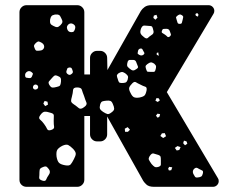

<svg xmlns="http://www.w3.org/2000/svg" viewBox="-20 -720 873 740"><path d="M82 0Q71 0 63 -7.5Q55 -15 55 -27V-673Q55 -684 63 -692Q71 -700 82 -700H278Q289 -700 297 -692Q305 -684 305 -673V-433H327V-497Q327 -508 335 -516Q343 -524 354 -524H366Q377 -524 385 -516Q393 -508 393 -497L394 -450L523 -678Q528 -686 537.5 -693Q547 -700 563 -700H784Q793 -700 799.5 -693.5Q806 -687 806 -678Q806 -672 803 -667L623 -365L820 -33Q823 -29 823 -22Q823 -13 816.5 -6.5Q810 0 801 0H573Q553 0 543.5 -9.5Q534 -19 532 -23L393 -271V-202Q393 -191 385 -183Q377 -175 366 -175H354Q343 -175 335 -183Q327 -191 327 -202V-273H305V-27Q305 -16 297 -8Q289 0 278 0ZM740 -670 733 -666 735 -659 743 -656 745 -664ZM216 -650Q212 -660 207 -662.5Q202 -665 192 -664Q182 -662 178.5 -658Q175 -654 173 -644Q172 -634 174.5 -629Q177 -624 186 -620Q195 -615 200.5 -615.5Q206 -616 213 -623Q220 -630 220.5 -635.5Q221 -641 216 -650ZM682 -661Q676 -665 672 -664Q668 -663 663 -659Q658 -655 658.5 -652Q659 -649 661 -643Q663 -636 664.5 -632Q666 -628 673 -628Q680 -628 681 -632.5Q682 -637 684 -644Q685 -650 686 -653.5Q687 -657 682 -661ZM583 -663 573 -660 571 -651 579 -644 587 -652ZM264 -626Q254 -633 245 -627Q235 -619 239 -608Q243 -596 255 -596Q262 -596 264.5 -599Q267 -602 269 -608Q273 -620 264 -626ZM556 -620Q544 -621 536.5 -621.5Q529 -622 524 -611Q519 -598 522 -591Q525 -584 536 -576Q545 -569 550 -574Q555 -579 564 -585Q575 -591 571 -603Q569 -612 567 -616Q565 -620 556 -620ZM634 -601Q631 -609 621 -609Q614 -609 610 -608.5Q606 -608 604 -601Q602 -595 605.5 -593Q609 -591 615 -587Q621 -583 624.5 -579Q628 -575 634 -579Q640 -584 638.5 -588.5Q637 -593 634 -601ZM141 -555Q134 -559 130 -560Q126 -561 120 -556Q113 -550 111.5 -545.5Q110 -541 114 -533Q117 -525 121.5 -524.5Q126 -524 134 -525Q147 -526 150 -537Q152 -548 141 -555ZM531 -526Q528 -534 522 -533Q514 -532 512 -524Q511 -519 510.5 -515.5Q510 -512 516 -509Q526 -503 534 -510Q538 -514 536 -517Q534 -520 531 -526ZM590 -518 584 -516V-509L592 -505ZM494 -489Q485 -489 480 -489Q475 -489 472 -482Q469 -472 470 -467Q471 -462 479 -456Q487 -449 492.5 -448.5Q498 -448 506 -454Q514 -459 511.5 -464Q509 -469 506 -478Q503 -489 494 -489ZM574 -475Q566 -480 561 -479.5Q556 -479 548 -473Q541 -468 541 -463.5Q541 -459 544 -451Q546 -444 549.5 -443.5Q553 -443 560 -443Q568 -443 572.5 -443Q577 -443 579 -450Q582 -459 581.5 -464Q581 -469 574 -475ZM260 -447Q258 -454 256 -457Q254 -460 248 -460Q241 -459 239.5 -456Q238 -453 236 -446Q234 -438 243 -433Q249 -429 256 -435Q263 -440 260 -447ZM103 -441Q94 -449 85 -444Q75 -438 77 -427Q78 -421 82 -420.5Q86 -420 92 -419Q100 -418 103 -425Q105 -431 106.5 -434Q108 -437 103 -441ZM462 -438Q454 -443 449 -442.5Q444 -442 436 -437Q430 -432 430.5 -427.5Q431 -423 434 -415Q436 -407 438.5 -403.5Q441 -400 449 -400Q459 -400 464 -402Q469 -404 472 -413Q475 -423 472.5 -427.5Q470 -432 462 -438ZM203 -427Q194 -431 190 -428.5Q186 -426 180 -419Q173 -411 169 -406.5Q165 -402 170 -393Q176 -383 182 -382.5Q188 -382 199 -385Q209 -387 211.5 -391Q214 -395 215 -405Q216 -415 213.5 -419.5Q211 -424 203 -427ZM521 -394Q510 -399 504 -403Q498 -407 490 -399Q480 -389 478 -382Q476 -375 483 -362Q489 -349 496 -345.5Q503 -342 517 -344Q532 -347 537 -352Q542 -357 545 -372Q547 -384 539.5 -386Q532 -388 521 -394ZM127 -386Q126 -392 119 -394Q113 -395 109 -390Q105 -383 109 -378Q114 -373 121 -376Q128 -379 127 -386ZM304 -350Q298 -365 295.5 -374Q293 -383 277 -383Q262 -383 261.5 -372.5Q261 -362 257 -347Q254 -337 254 -331Q254 -325 263 -319Q276 -310 283.5 -303.5Q291 -297 304 -307Q317 -316 313 -325Q309 -334 304 -350ZM592 -341 583 -342 579 -332 588 -327 596 -333ZM415 -319Q411 -329 405.5 -331Q400 -333 390 -332Q379 -331 374 -329Q369 -327 366 -317Q363 -306 365.5 -300.5Q368 -295 377 -289Q388 -282 394 -280.5Q400 -279 410 -287Q420 -294 420 -301Q420 -308 415 -319ZM163 -328 152 -331 147 -321 154 -311 165 -317ZM176 -285Q161 -290 152.5 -289.5Q144 -289 135 -276Q127 -265 134.5 -259Q142 -253 150 -242Q158 -231 161.5 -223Q165 -215 177 -219Q190 -223 188.5 -231.5Q187 -240 187 -254Q187 -266 187.5 -274Q188 -282 176 -285ZM597 -280 587 -282 581 -274 588 -266 595 -271ZM481 -220 472 -230 461 -224 462 -212H473ZM615 -207 604 -206 598 -196 609 -188 620 -195ZM699 -175 689 -178 686 -168 693 -160 702 -166ZM262 -146Q251 -157 243 -161Q235 -165 220 -158Q205 -150 200.5 -142Q196 -134 198 -116Q201 -99 207.5 -92.5Q214 -86 231 -83Q247 -80 252.5 -86.5Q258 -93 265 -107Q272 -120 272 -127.5Q272 -135 262 -146ZM676 -153 664 -157 654 -150 661 -140 671 -142ZM590 -123Q578 -127 571.5 -128.5Q565 -130 558 -120Q551 -110 554 -104Q557 -98 564 -88Q571 -80 576 -77Q581 -74 591 -77Q600 -80 600 -86Q600 -92 600 -102Q600 -111 599 -115.5Q598 -120 590 -123ZM169 -67Q164 -74 160 -77Q156 -80 148 -77Q139 -74 135.5 -70.5Q132 -67 132 -57Q132 -44 131 -36Q130 -28 143 -24Q155 -20 158 -28Q161 -36 168 -46Q176 -57 169 -67ZM644 -75 632 -77 628 -70 631 -63 640 -64ZM747 -69Q741 -73 737.5 -73.5Q734 -74 729 -70Q720 -62 725 -50Q729 -43 731.5 -39Q734 -35 742 -36Q752 -37 756 -40Q760 -43 762 -52Q764 -61 759 -63Q754 -65 747 -69Z"/></svg>

Font: Rubik Moonrocks
Style: Regular
Weight: 400
Designer: Hubert and Fischer, NaN
Foundry: Hubert and Fischer, NaN
Version: Version 2.200